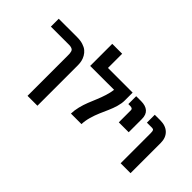

<svg xmlns="http://www.w3.org/2000/svg" viewBox="-129 -1305 1988 1988"><g transform="rotate(45 865.0 -311.5)"><path d="M507.8 -403.8V189H362.8V-399.9Q362.8 -419.9 361.8 -432.1Q360.8 -444.3 356.9 -456.5Q353 -468.8 345.5 -474.9Q337.9 -481 324.7 -484.9Q311.5 -488.8 292 -488.8H26.9V-604H297.9Q345.2 -604 382.3 -592.3Q419.4 -580.6 442.4 -561.3Q465.3 -542 480.5 -515.4Q495.6 -488.8 501.7 -461.4Q507.8 -434.1 507.8 -403.8Z M602.5 -812H747.6V-604H1108.9V-488.8Q1108.9 -446.8 1094.7 -397.9Q1080.6 -349.1 1059.8 -302.5Q1039.1 -255.9 1018.3 -208Q997.6 -160.2 981.9 -105Q966.3 -49.8 964.8 1H810.5Q811.5 -47.4 824.5 -100.1Q837.4 -152.8 856.4 -200.4Q875.5 -248 895 -294.4Q914.6 -340.8 930.9 -392.6Q947.3 -444.3 952.6 -488.8H602.5Z M1370.1 -479V-285.2H1225.1V-462.9Q1225.1 -476.6 1215.8 -482.7Q1206.5 -488.8 1185.1 -488.8H1161.1V-604H1232.4Q1299.3 -604 1334.7 -573Q1370.1 -542 1370.1 -479Z M1683.1 -440.9V1H1538.1V-438Q1538.1 -468.8 1532 -478.8Q1525.9 -488.8 1508.3 -488.8H1433.1V-604H1514.2Q1593.3 -604 1638.2 -560.5Q1683.1 -517.1 1683.1 -440.9Z"/></g></svg>

Font: LT Superior
Style: Bold
Weight: 400
Designer: Daniel Lyons
Foundry: LyonsType
Version: Version 1.000